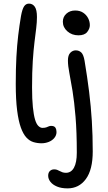

<svg xmlns="http://www.w3.org/2000/svg" viewBox="-20 -780 594 1060"><path d="M209 11Q186 11 164.5 4.5Q143 -2 125.5 -21Q108 -40 95 -76Q82 -112 74.5 -171Q67 -230 67 -317Q67 -401 70.5 -465.5Q74 -530 80.5 -584.5Q87 -639 96 -692Q103 -730 113 -745Q123 -760 140 -760Q160 -760 172 -743Q184 -726 184 -686Q184 -658 180 -625Q176 -592 170.5 -548Q165 -504 161 -443.5Q157 -383 157 -297Q157 -232 161.5 -188.5Q166 -145 173.5 -120Q181 -95 192 -84.5Q203 -74 214 -74Q228 -74 236 -77Q244 -80 249.5 -82.5Q255 -85 262 -85Q280 -85 286 -75Q292 -65 292 -51Q292 -33 280 -18.5Q268 -4 249 3.5Q230 11 209 11ZM353 260Q319 260 295 250Q271 240 258.5 224Q246 208 246 190Q246 173 255.5 164Q265 155 279 155Q288 155 295 157.5Q302 160 309 164Q316 168 324.5 171Q333 174 344 174Q373 174 388.5 145.5Q404 117 404 63Q404 -52 397 -135.5Q390 -219 380.5 -277.5Q371 -336 363 -376.5Q355 -417 355 -446Q355 -475 368 -488.5Q381 -502 398 -502Q416 -502 428.5 -490.5Q441 -479 447 -444Q462 -354 472 -273.5Q482 -193 487 -112.5Q492 -32 492 56Q492 157 454 208.5Q416 260 353 260ZM413 -585Q377 -585 352 -607Q327 -629 327 -660Q327 -687 346.5 -704.5Q366 -722 395 -722Q421 -722 439 -710Q457 -698 466.5 -679.5Q476 -661 476 -641Q476 -622 461.5 -603.5Q447 -585 413 -585Z"/></svg>

Font: Shantell Sans
Style: Regular
Weight: 400
Designer: Stephen Nixon, Anya Danilova, Shantell Martin
Foundry: Arrow Type
Version: Version 1.008;[ac192a2d6]